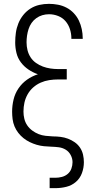

<svg xmlns="http://www.w3.org/2000/svg" viewBox="-20 -763 515 998"><path d="M238 215V161H268Q285 161 302 156.5Q319 152 332 141Q345 130 351 113.5Q357 97 357 80Q357 61 347.5 43Q338 25 321.5 15Q305 5 285.5 2.5Q266 0 247 -0.5Q228 -1 208.5 -3Q189 -5 170.5 -10.5Q152 -16 134.5 -24.5Q117 -33 102 -45Q87 -57 75 -72.5Q63 -88 55.5 -106Q48 -124 45.5 -143.5Q43 -163 43 -182V-183Q43 -214 50.5 -245.5Q58 -277 76 -303.5Q94 -330 120 -348.5Q146 -367 177 -377Q151 -386 128 -401.5Q105 -417 88.5 -439Q72 -461 65.5 -488Q59 -515 59 -542Q59 -568 62.5 -593Q66 -618 75.5 -641.5Q85 -665 101 -685Q117 -705 138.5 -718.5Q160 -732 184.5 -737.5Q209 -743 235 -743Q258 -743 281.5 -738.5Q305 -734 326 -723Q347 -712 363.5 -694.5Q380 -677 390 -656Q400 -635 405 -611.5Q410 -588 410 -564V-561H351V-564Q351 -588 343.5 -611.5Q336 -635 320.5 -653Q305 -671 282 -680Q259 -689 235 -689Q217 -689 200 -684Q183 -679 168.5 -668.5Q154 -658 144 -643.5Q134 -629 128.5 -612Q123 -595 120.5 -577.5Q118 -560 118 -543Q118 -522 123 -502Q128 -482 139 -465Q150 -448 167 -436Q184 -424 203 -417Q222 -410 242 -407Q262 -404 282 -404H327V-350H282Q259 -350 236 -346.5Q213 -343 191.5 -333.5Q170 -324 152.5 -308.5Q135 -293 123.5 -272.5Q112 -252 107 -229.5Q102 -207 102 -183Q102 -164 106.5 -145.5Q111 -127 121.5 -111.5Q132 -96 147.5 -84.5Q163 -73 180.5 -66Q198 -59 217 -57Q236 -55 255 -54Q275 -54 295 -51.5Q315 -49 333.5 -42Q352 -35 368.5 -23.5Q385 -12 396 4.5Q407 21 411.5 40.5Q416 60 416 80Q416 109 406 136.5Q396 164 374.5 182.5Q353 201 325 208Q297 215 268 215Z"/></svg>

Font: Iosevka QP Light
Style: Regular
Weight: 300
Designer: Belleve Invis
Foundry: Belleve Invis
Version: Version 20.0.0; ttfautohint (v1.8.4)